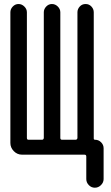

<svg xmlns="http://www.w3.org/2000/svg" viewBox="-20 -750 540 931"><path d="M86.9 0Q63.5 0 46.9 -17.1Q30.3 -34.2 30.3 -56.6V-690.4Q30.3 -706.1 42 -718.3Q53.7 -730.5 69.8 -730.5Q85.9 -730.5 98.1 -718.3Q110.4 -706.1 110.4 -690.4V-81.1Q110.4 -72.3 118.2 -72.3H183.6Q191.4 -72.3 192.4 -81.1V-690.4Q192.4 -706.1 204.1 -718.3Q215.8 -730.5 231.9 -730.5Q248 -730.5 260.3 -718.3Q272.5 -706.1 272.5 -690.4V-81.1Q272.5 -72.3 281.2 -72.3H345.7Q354.5 -72.3 355.5 -81.1V-690.4Q355.5 -706.1 366.7 -718.3Q377.9 -730.5 395 -730.5Q412.1 -730.5 423.3 -718.3Q434.6 -706.1 434.6 -690.4V-78.1Q434.6 -72.3 441.4 -72.3Q458 -72.3 470.2 -60.1Q482.4 -47.9 482.4 -31.2V118.2Q482.4 134.8 469.7 147.5Q457 160.2 439.9 160.2Q422.9 160.2 410.6 147.5Q398.4 134.8 398.4 118.2V8.8Q398.4 0 389.6 0Z"/></svg>

Font: Rounded Mgen+ 2m regular
Style: Regular
Weight: 400
Designer: [Source Han Sans]
Ryoko NISHIZUKA  (kana & ideographs); Paul D. Hunt (Latin, Greek & Cyrillic); Wenlong ZHANG  (bopomofo
Version: Version 1.059.20150602